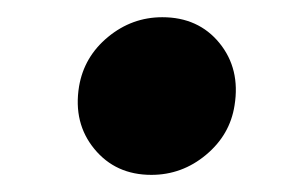

<svg xmlns="http://www.w3.org/2000/svg" viewBox="-20 -456 338 223"><path d="M155.8 -252.9Q114.3 -252.9 89.6 -283Q64.9 -313 71.8 -355.5Q77.6 -390.1 105.5 -413.1Q133.3 -436 168.5 -436Q210.4 -436 234.9 -406Q259.3 -376 252.4 -333.5Q247.1 -299.3 219.2 -276.1Q191.4 -252.9 155.8 -252.9Z"/></svg>

Font: Inter 24pt ExtraBold
Style: Italic
Weight: 800
Italic angle: -9.3988°
Designer: Rasmus Andersson
Foundry: rsms
Version: Version 4.001;git-66647c0bb